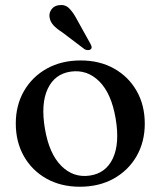

<svg xmlns="http://www.w3.org/2000/svg" viewBox="-20 -716 626 748"><path d="M294.5 -480.5Q368 -480.5 424.2 -449Q480.5 -417.5 512.2 -362Q544 -306.5 544 -234Q544 -163 512 -107.5Q480 -52 423 -20.2Q366 11.5 291 11.5Q217.5 11.5 161.2 -20Q105 -51.5 73.2 -107.2Q41.5 -163 41.5 -235Q41.5 -306 73.5 -361.5Q105.5 -417 162.5 -448.8Q219.5 -480.5 294.5 -480.5ZM330 -32Q392.5 -41 419.8 -99.2Q447 -157.5 430.5 -254.5Q414 -352 366.8 -399Q319.5 -446 255.5 -437Q193 -428 165.8 -369.8Q138.5 -311.5 155 -214.5Q171.5 -117 218.8 -69.8Q266 -22.5 330 -32ZM279.5 -640.5 332.5 -545Q335.5 -539.5 336.8 -534Q338 -528.5 333.5 -524Q329 -520.5 322.8 -520.8Q316.5 -521 310.5 -523.5L222 -590.5Q200.5 -604 188 -617.8Q175.5 -631.5 173 -649Q170.5 -665.5 180.8 -679.8Q191 -694 211 -696Q234 -699 249.5 -683.5Q265 -668 279.5 -640.5Z"/></svg>

Font: Fraunces 9pt S000
Style: Regular
Weight: 400
Version: Version 1.000; ttfautohint (v1.8.3)